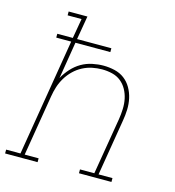

<svg xmlns="http://www.w3.org/2000/svg" viewBox="-127 -827 836 919"><g transform="rotate(15 291.0 -367.5)"><path d="M-18 0V-19H53L149 -599H75V-618H152L169 -716H100V-735H193L173 -618H343V-599H170L140 -416Q154 -442 174.5 -464.5Q195 -487 220 -501.5Q245 -516 273.5 -522Q302 -528 329 -528Q357 -528 384.5 -521.5Q412 -515 433 -499Q454 -483 467.5 -459.5Q481 -436 487 -409Q493 -382 492 -353.5Q491 -325 486 -297L440 -19H509V0H348V-19H419L466 -300Q470 -325 471 -351Q472 -377 467 -401Q462 -425 450.5 -446Q439 -467 420.5 -482Q402 -497 377.5 -503Q353 -509 327 -509Q303 -509 278.5 -504Q254 -499 231 -487Q208 -475 189 -456.5Q170 -438 156.5 -415.5Q143 -393 135.5 -369.5Q128 -346 124 -321L74 -19H143V0Z"/></g></svg>

Font: Iosevka Etoile Thin Oblique
Style: Regular
Weight: 100
Italic angle: -9°
Designer: Belleve Invis
Foundry: Belleve Invis
Version: Version 15.5.2; ttfautohint (v1.8.4)